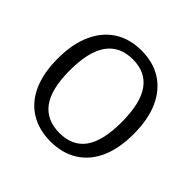

<svg xmlns="http://www.w3.org/2000/svg" viewBox="-186 -939 1136 1136"><g transform="rotate(45 382.0 -371.0)"><path d="M382 10Q284 10 212.5 -34Q141 -78 103 -162.5Q65 -247 65 -368Q65 -490 104 -576Q143 -662 214 -707Q285 -752 383 -752Q481 -752 551.5 -707Q622 -662 660.5 -577Q699 -492 699 -369Q699 -248 661 -163.5Q623 -79 551.5 -34.5Q480 10 382 10ZM384 -63Q492 -63 545.5 -137.5Q599 -212 599 -368Q599 -527 544.5 -603Q490 -679 383 -679Q275 -679 220 -602.5Q165 -526 165 -368Q165 -213 220 -138Q275 -63 384 -63Z"/></g></svg>

Font: Libre Franklin
Style: Regular
Weight: 400
Designer: Pablo Impallari, Rodrigo Fuenzalida, Nhung Nguyen
Foundry: Impallari Type
Version: Version 3.000